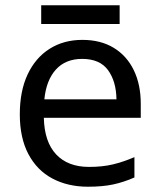

<svg xmlns="http://www.w3.org/2000/svg" viewBox="-20 -697 604 727"><path d="M292 -546Q361 -546 410.5 -516Q460 -486 486.5 -431.5Q513 -377 513 -304V-251H146Q148 -160 192.5 -112.5Q237 -65 317 -65Q368 -65 407.5 -74.5Q447 -84 489 -102V-25Q448 -7 408 1.5Q368 10 313 10Q237 10 178.5 -21Q120 -52 87.5 -113.5Q55 -175 55 -264Q55 -352 84.5 -415Q114 -478 167.5 -512Q221 -546 292 -546ZM291 -474Q228 -474 191.5 -433.5Q155 -393 148 -321H421Q420 -389 389 -431.5Q358 -474 291 -474ZM433 -677V-606H136V-677Z"/></svg>

Font: Noto Sans Vithkuqi
Style: Regular
Weight: 400
Version: Version 1.001